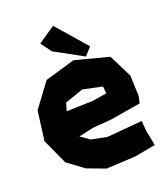

<svg xmlns="http://www.w3.org/2000/svg" viewBox="-134 -802 795 916"><g transform="rotate(-20 263.5 -344.0)"><path d="M156.2 -649.4 195.3 -595.7 339.8 -516.6 375 -555.7 242.2 -708ZM371.1 -318.4 296.9 -306.6 164.1 -302.7 175.8 -342.8 269.5 -375 367.2 -354.5ZM503.9 -218.8 511.7 -253.9 507.8 -358.4 449.2 -475.6 277.3 -520.5 125 -475.6 35.2 -354.5 15.6 -205.1 74.2 -76.2 156.2 -15.6 250 19.5 398.4 11.7 503.9 -7.8 488.3 -85.9 484.4 -136.7 304.7 -121.1 226.6 -136.7 179.7 -168.9 253.9 -185.5 351.6 -193.4Z"/></g></svg>

Font: MaokenAssortedSans-Lite
Style: Lite
Weight: 400
Version: Version 1.400